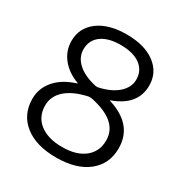

<svg xmlns="http://www.w3.org/2000/svg" viewBox="-173 -872 967 1014"><g transform="rotate(30 310.0 -365.0)"><path d="M298 -355Q212 -336 167.5 -296Q123 -256 123 -200Q123 -132 173 -93Q223 -54 310 -54Q397 -54 446 -93.5Q495 -133 495 -200Q495 -319 316 -355Q307 -356 298 -355ZM150 -558Q150 -510 189.5 -474Q229 -438 302 -422Q310 -421 318 -422Q391 -438 431.5 -474.5Q472 -511 472 -558Q472 -613 429.5 -644.5Q387 -676 310 -676Q234 -676 192 -644.5Q150 -613 150 -558ZM47 -197Q47 -261 89.5 -310.5Q132 -360 212 -385Q213 -385 213 -387Q213 -388 212 -388Q146 -413 109.5 -459.5Q73 -506 73 -565Q73 -644 136.5 -692Q200 -740 310 -740Q420 -740 483.5 -692Q547 -644 547 -565Q547 -445 408 -395Q407 -395 407 -393Q407 -392 408 -392Q573 -341 573 -197Q573 -102 503 -46Q433 10 310 10Q187 10 117 -46Q47 -102 47 -197Z"/></g></svg>

Font: Rounded Mplus 1c
Style: Regular
Weight: 400
Version: Version 1.059.20150529